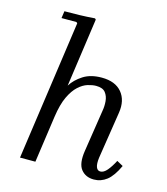

<svg xmlns="http://www.w3.org/2000/svg" viewBox="-111 -821 797 917"><g transform="rotate(15 287.5 -362.5)"><path d="M524 -105 555 -88Q530 -34 501.5 -12Q473 10 438 10Q397 10 374.5 -18.5Q352 -47 362 -111L394 -319Q398 -341 396 -365.5Q394 -390 380.5 -407.5Q367 -425 334 -425Q316 -425 293 -418Q270 -411 247.5 -390.5Q225 -370 207 -332Q189 -294 180 -232L147 0H71L169 -690L164 -695H90L95 -730Q134 -730 169.5 -731Q205 -732 245 -735L250 -730L202 -391Q222 -423 258.5 -446.5Q295 -470 350 -470Q417 -470 449.5 -431Q482 -392 472 -329L436 -97Q432 -66 438 -50.5Q444 -35 458 -35Q475 -35 491.5 -54.5Q508 -74 524 -105Z"/></g></svg>

Font: Brygada 1918
Style: Italic
Weight: 400
Italic angle: -8°
Designer: Mateusz Machalski | Borys Kosmynka | Przemek Hoffer
Foundry: NIEPODLEGLA 2018
Version: Version 3.006